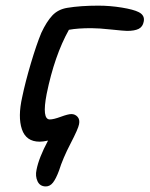

<svg xmlns="http://www.w3.org/2000/svg" viewBox="-20 -524 532 683"><path d="M143.1 139.2Q122.1 139.2 113.5 120.8Q105 102.5 109.9 80.1Q118.2 37.1 150.9 -23.9Q133.3 -20 121.1 -20Q72.8 -20 57.9 -64.2Q43 -108.4 59.1 -179.2Q69.8 -231 89.8 -298.6Q109.9 -366.2 127 -407.2Q145.5 -446.8 166 -468.8Q186.5 -490.7 219.2 -496.1Q266.1 -503.9 330.1 -503.9Q371.1 -503.9 413.1 -497.1Q455.1 -490.2 473.1 -481Q496.1 -469.7 491.2 -446.8Q487.8 -428.7 473.4 -421.4Q459 -414.1 432.1 -414.1Q421.9 -414.1 376.5 -418.9Q331.1 -423.8 304.2 -423.8Q256.8 -423.8 225.1 -418Q173.8 -326.2 146 -189.9Q128.4 -99.1 157.2 -99.1Q170.4 -99.1 196.3 -108.6Q222.2 -118.2 233.9 -118.2Q247.1 -118.2 255.9 -108.4Q264.6 -98.6 261.2 -82Q258.3 -65.9 231 -13.4Q203.6 39.1 189.9 83Q179.2 111.8 168.5 125.5Q157.7 139.2 143.1 139.2Z"/></svg>

Font: Shantell Sans Irregular Bouncy
Style: Italic
Weight: 400
Italic angle: -11.31°
Designer: Stephen Nixon, Anya Danilova, Shantell Martin
Foundry: Arrow Type
Version: Version 1.006;[9816181b4]